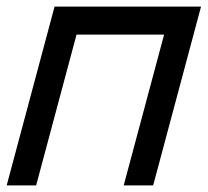

<svg xmlns="http://www.w3.org/2000/svg" viewBox="-23 -560 627 580"><path d="M-2.8 0H86.2L208.2 -455.5H472.7L350.7 0H439.7L584.3 -540H141.8Z"/></svg>

Font: Manrope
Style: MediumItalic
Weight: 500
Italic angle: -15°
Designer: Mikhail Sharanda
Foundry: Mikhail Sharanda
Version: Version 4.502;hotconv 1.0.109;makeotfexe 2.5.65596